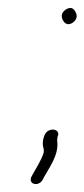

<svg xmlns="http://www.w3.org/2000/svg" viewBox="-20 -442 213 484"><path d="M136 -405C134 -395 142 -381 152 -381C161 -381 171 -389 173 -398C175 -407 167 -422 158 -422C149 -422 138 -414 136 -405ZM93 -103C88 -92 86 -79 90 -67C91 -63 90 -58 90 -57C84 -37 69 -15 60 2C49 22 76 30 87 12C102 -18 130 -50 124 -89L125 -97C135 -117 103 -123 93 -103Z"/></svg>

Font: Photofail
Style: It
Weight: 400
Foundry: Cannot Into Space Fonts
Version: Version 0.97